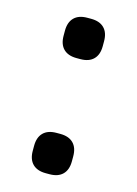

<svg xmlns="http://www.w3.org/2000/svg" viewBox="-88 -579 449 630"><g transform="rotate(15 136.5 -264.0)"><path d="M143 -391H130Q101 -391 85.5 -406.5Q70 -422 70 -451V-468Q70 -497 85.5 -512.5Q101 -528 130 -528H143Q172 -528 187.5 -512.5Q203 -497 203 -468V-451Q203 -422 187.5 -406.5Q172 -391 143 -391ZM143 0H130Q101 0 85.5 -15.5Q70 -31 70 -60V-77Q70 -106 85.5 -121.5Q101 -137 130 -137H143Q172 -137 187.5 -121.5Q203 -106 203 -77V-60Q203 -31 187.5 -15.5Q172 0 143 0Z"/></g></svg>

Font: Quicksand Variable Light
Style: Regular
Weight: 300
Designer: Andrew Paglinawan
Foundry: Andrew Paglinawan
Version: Version 3.004